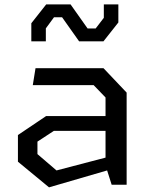

<svg xmlns="http://www.w3.org/2000/svg" viewBox="-20 -814 660 846"><path d="M472 0H538V-406L436 -513.5H136.5L124.5 -439H392.5L445 -384.5V-302.5H183L59 -219V-101.5L196 11.5L452 -63ZM291 -794.5H183.5L118 -711.5V-632H182V-689L218 -738H253.5L328.5 -632H436L501.5 -715V-794.5H437.5V-735.5L401.5 -688.5H366ZM145 -135V-190L217.5 -237.5H445V-119.5L229 -63Z"/></svg>

Font: Monaspace Krypton
Style: Regular
Weight: 400
Designer: Riley Cran & the Lettermatic Team
Foundry: Lettermatic
Version: Version 1.200 (Monaspace Krypton)